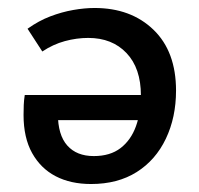

<svg xmlns="http://www.w3.org/2000/svg" viewBox="-20 -450 499 481"><path d="M208 11Q157 11 119.5 -8.5Q82 -28 60.5 -66.5Q39 -105 39 -162Q39 -175 39.5 -187Q40 -199 42 -212H125V-165Q125 -112 148.5 -85.5Q172 -59 215 -59Q256 -59 282 -79Q308 -99 320.5 -133.5Q333 -168 333 -211Q333 -279 297 -317Q261 -355 201 -355Q172 -355 142.5 -347Q113 -339 86 -321L49 -378Q77 -398 106 -409Q135 -420 163.5 -425Q192 -430 217 -430Q308 -430 364.5 -375.5Q421 -321 421 -223Q421 -156 395.5 -102.5Q370 -49 322.5 -19Q275 11 208 11ZM52 -149V-212H375L363 -149Z"/></svg>

Font: Ysabeau Office SemiBold
Style: Regular
Weight: 600
Designer: Christian Thalmann (Catharsis Fonts)
Version: Version 2.001;gftools[0.9.30]; featfreeze: tnum,lnum,ss02